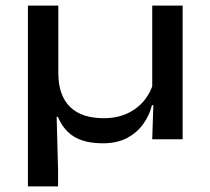

<svg xmlns="http://www.w3.org/2000/svg" viewBox="-20 -499 752 688"><path d="M634.5 -479V0H525.5L530 -139.5L525.5 -153V-479ZM189 -237Q189 -196 200 -165.5Q211 -135 232 -115Q253 -95 283 -85.2Q313 -75.5 351 -75.5Q400 -75.5 436.8 -92.8Q473.5 -110 497.2 -139.5Q521 -169 530 -204.5L545.5 -122H524.5Q515.5 -85.5 493.2 -54.5Q471 -23.5 435.2 -4.5Q399.5 14.5 349 14.5Q308 14.5 276.8 4.8Q245.5 -5 223.5 -26Q201.5 -47 187.5 -80H183L188 108V169H80V-479H189Z"/></svg>

Font: Anek Latin Expanded Medium
Style: Regular
Weight: 500
Width: 7
Designer: Yesha Goshar
Foundry: Ek Type
Version: Version 1.003